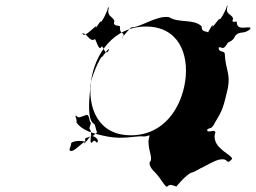

<svg xmlns="http://www.w3.org/2000/svg" viewBox="-20 -723 983 738"><path d="M824 -156C813 -166 798 -190 808 -214C805 -230 773 -205 776 -228C779 -236 767 -201 777 -225C789 -236 791 -221 808 -255C837 -302 839 -313 856 -385C866 -441 848 -451 844 -514C845 -532 817 -517 821 -543C821 -543 810 -516 820 -540C831 -547 836 -524 854 -556C857 -564 874 -561 884 -585C902 -607 918 -588 943 -613C946 -621 933 -592 943 -616C933 -624 891 -602 890 -638C893 -646 866 -628 876 -652C869 -672 844 -665 855 -702C858 -710 843 -678 853 -702C855 -698 825 -638 823 -650C826 -658 788 -603 798 -627C793 -627 768 -576 778 -592C781 -600 771 -568 781 -592C784 -609 754 -592 755 -622C723 -652 667 -633 630 -657C583 -665 521 -618 487 -618C480 -620 444 -568 452 -584C455 -592 444 -560 454 -584C460 -601 439 -588 441 -620C444 -628 410 -618 420 -642C412 -663 388 -658 399 -697C402 -705 386 -672 396 -696C398 -691 369 -629 366 -640C369 -648 340 -599 350 -623C341 -619 300 -572 297 -596C300 -604 286 -569 296 -593C312 -602 323 -559 344 -572C347 -580 360 -520 370 -544C380 -546 382 -504 400 -531C403 -539 389 -510 399 -534C396 -540 366 -490 371 -506C352 -478 323 -404 327 -385C323 -343 314 -263 341 -247C349 -246 349 -193 366 -216C369 -224 357 -195 367 -219C362 -229 329 -186 331 -202C334 -210 295 -154 305 -178C294 -173 251 -125 247 -149C250 -157 253 -164 254 -174C269 -184 297 -182 308 -178C304 -202 315 -188 328 -200C352 -202 363 -177 352 -175C341 -185 344 -185 332 -174C321 -176 337 -206 326 -226C318 -229 336 -254 326 -254C323 -262 324 -278 314 -282C287 -273 283 -267 273 -278C264 -282 277 -268 274 -252C296 -221 338 -209 394 -198C452 -187 496 -200 528 -199C535 -196 553 -203 555 -203C554 -193 549 -183 551 -174C552 -141 565 -122 559 -104C546 -92 567 -68 578 -58C600 -35 611 -8 622 -5C634 -16 636 -13 658 -6C668 -18 690 -45 714 -59C724 -59 750 -77 759 -80C798 -100 825 -118 848 -108C858 -97 860 -100 872 -112C872 -123 845 -134 824 -156ZM330 -412C345 -517 417 -621 541 -621C665 -621 707 -517 692 -412C677 -308 610 -203 483 -203C356 -203 316 -310 330 -412Z"/></svg>

Font: Hussar Przerywany
Style: Obl
Weight: 400
Foundry: Cannot Into Space Fonts
Version: Version 0.982